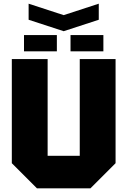

<svg xmlns="http://www.w3.org/2000/svg" viewBox="-20 -1020 690 1040"><path d="M44 -136V-700H238V-176H412V-700H606V-136L470 0H180ZM110 -742V-830H288V-742ZM362 -742V-830H540V-742ZM515 -1000V-913L325 -851L135 -913V-1000L325 -938Z"/></svg>

Font: Tektur ExtraBold
Style: Regular
Weight: 800
Designer: Adam Jagosz
Foundry: Adam Jagosz
Version: Version 1.005;gftools[0.9.30]